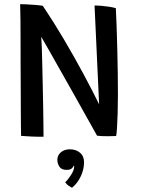

<svg xmlns="http://www.w3.org/2000/svg" viewBox="-20 -655 681 924"><path d="M189.5 3Q163.5 3.5 130.8 2Q98 0.5 81.5 -1Q81 -10 80.8 -43Q80.5 -76 80.2 -124.8Q80 -173.5 79.8 -230Q79.5 -286.5 79.2 -342.8Q79 -399 79 -447Q79 -504 78.5 -555.5Q78 -607 77 -635Q87 -635 108.2 -634Q129.5 -633 151.2 -631.2Q173 -629.5 186 -627Q236.5 -552 286.8 -467Q337 -382 381 -300.2Q425 -218.5 457 -153L435 -628.5Q450.5 -628.5 470.5 -626.8Q490.5 -625 509 -622Q527.5 -619 537.5 -615.5Q539.5 -580.5 541.2 -528.2Q543 -476 544.5 -416.8Q546 -357.5 546.8 -299.8Q547.5 -242 547.5 -195.5Q547.5 -150.5 546.2 -109Q545 -67.5 543 -38.2Q541 -9 539 -0.5Q528 0 517.5 0.2Q507 0.5 497 0.5Q482.5 0.5 469.5 0Q456.5 -0.5 447 -2Q440 -14.5 421.8 -47.2Q403.5 -80 378.2 -125Q353 -170 324.5 -220.8Q296 -271.5 268 -320.8Q240 -370 216.8 -411.2Q193.5 -452.5 178.5 -478Q180 -463 181.2 -426.8Q182.5 -390.5 183.5 -341.8Q184.5 -293 185.8 -240Q187 -187 187.8 -137.8Q188.5 -88.5 189 -51.2Q189.5 -14 189.5 3ZM326.5 248.5Q322.5 247 311.8 240Q301 233 293.5 222Q306.5 211 321.5 187.5Q336.5 164 337 148Q337 143.5 335.5 141Q332.5 149 325.2 155.8Q318 162.5 300.5 162.5Q275.5 162.5 265.8 147Q256 131.5 256 114.5Q256 92 273 77.8Q290 63.5 316.5 63.5Q345 63.5 364.8 79.8Q384.5 96 384.5 126Q384.5 159.5 369 193Q353.5 226.5 326.5 248.5Z"/></svg>

Font: Grandstander
Style: Regular
Weight: 400
Designer: Tyler Finck
Foundry: Etcetera Type Co
Version: Version 1.200; ttfautohint (v1.8.3)